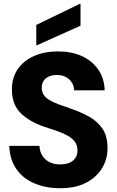

<svg xmlns="http://www.w3.org/2000/svg" viewBox="-20 -984 619 1016"><path d="M298 12Q223 12 162.5 -13.5Q102 -39 67 -89Q32 -139 29 -212H189Q190 -183 203.5 -161Q217 -139 241 -126.5Q265 -114 298 -114Q325 -114 345.5 -122Q366 -130 378 -146.5Q390 -163 390 -188Q390 -215 376 -234Q362 -253 337.5 -266.5Q313 -280 281.5 -291Q250 -302 215 -313Q133 -341 88 -387Q43 -433 43 -510Q43 -574 74.5 -619Q106 -664 161 -688Q216 -712 286 -712Q358 -712 412.5 -687.5Q467 -663 499.5 -616.5Q532 -570 534 -506H372Q372 -529 360 -547.5Q348 -566 328.5 -576.5Q309 -587 283 -587Q261 -588 242 -580.5Q223 -573 212 -558Q201 -543 201 -520Q201 -497 212 -481Q223 -465 243.5 -453.5Q264 -442 291.5 -431.5Q319 -421 352 -410Q405 -392 450 -367.5Q495 -343 522 -303.5Q549 -264 549 -199Q549 -142 520 -94Q491 -46 435.5 -17Q380 12 298 12ZM172 -743V-852L403 -964H406V-848Z"/></svg>

Font: DM Sans 36pt Black
Style: Regular
Weight: 900
Designer: Colophon Foundry, Jonny Pinhorn
Foundry: Colophon Foundry
Version: Version 4.004;gftools[0.9.30]